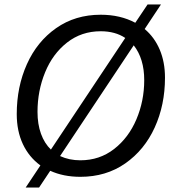

<svg xmlns="http://www.w3.org/2000/svg" viewBox="-20 -780 782 860"><path d="M719 -432Q719 -310 673 -209Q627 -108 541 -48Q455 12 340 12Q264 12 205 -15L155 60H95L161 -39Q110 -76 82.5 -134.5Q55 -193 55 -269Q55 -391 100.5 -492.5Q146 -594 231.5 -654Q317 -714 431 -714Q519 -714 586 -678L641 -760H701L628 -650Q672 -613 695.5 -557.5Q719 -502 719 -432ZM208 -110 541 -610Q496 -640 431 -640Q345 -640 280.5 -589.5Q216 -539 182 -456Q148 -373 148 -279Q148 -224 163.5 -181Q179 -138 208 -110ZM626 -421Q626 -517 579 -577L249 -81Q290 -62 340 -62Q426 -62 491 -112.5Q556 -163 591 -245.5Q626 -328 626 -421Z"/></svg>

Font: Thasadith
Style: Bold Italic
Weight: 700
Italic angle: -9°
Designer: Cadson Demak Co.,Ltd.
Foundry: Cadson Demak Co.,Ltd.
Version: Version 1.000; ttfautohint (v1.6)